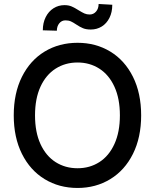

<svg xmlns="http://www.w3.org/2000/svg" viewBox="-20 -931 775 961"><path d="M368.2 9.8Q275.9 9.8 203.4 -34.4Q130.9 -78.6 89.8 -160.9Q48.8 -243.2 48.8 -353.5Q48.8 -464.4 89.8 -546.6Q130.9 -628.9 203.4 -672.9Q275.9 -716.8 368.2 -716.8Q459.5 -716.8 532 -672.9Q604.5 -628.9 645.5 -546.6Q686.5 -464.4 686.5 -353.5Q686.5 -243.2 645.5 -160.9Q604.5 -78.6 532 -34.4Q459.5 9.8 368.2 9.8ZM368.2 -618.2Q306.6 -618.2 258.3 -587.4Q210 -556.6 182.6 -497.1Q155.3 -437.5 155.3 -353.5Q155.3 -269.5 182.6 -210Q210 -150.4 258.3 -119.6Q306.6 -88.9 368.2 -88.9Q429.2 -88.9 477.3 -119.6Q525.4 -150.4 552.7 -210.2Q580.1 -270 580.1 -353.5Q580.1 -437.5 552.7 -497.1Q525.4 -556.6 477.3 -587.4Q429.2 -618.2 368.2 -618.2ZM302.7 -905.3Q323.2 -905.3 338.6 -898.7Q354 -892.1 373 -879.9Q391.1 -868.7 402.8 -863.5Q414.6 -858.4 428.7 -858.4Q448.2 -858.4 460.9 -873.3Q473.6 -888.2 473.6 -911.1L542 -907.2Q542 -869.6 527.8 -841.6Q513.7 -813.5 489.3 -798.3Q464.8 -783.2 434.6 -783.2Q411.1 -783.2 395.3 -789.8Q379.4 -796.4 361.3 -808.6Q346.2 -818.8 334.7 -824Q323.2 -829.1 307.6 -829.1Q288.6 -829.1 276.6 -814.2Q264.6 -799.3 264.6 -777.3L194.3 -779.3Q194.3 -816.4 208.7 -845.2Q223.1 -874 247.8 -889.6Q272.5 -905.3 302.7 -905.3Z"/></svg>

Font: Pretendard Medium
Style: Regular
Weight: 500
Designer: Base glyphs from Inter by Rasmus Andersson; Hangeul glyphs from Noto Sans CJK(Source Han Sans) by Jang Soo-young and Kan
Foundry: Kil Hyung-jin
Version: Version 1.309